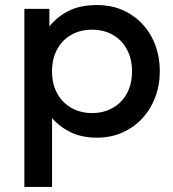

<svg xmlns="http://www.w3.org/2000/svg" viewBox="-20 -530 686 760"><path d="M76.5 210V-495H175.5V-425.5Q205 -463 251 -486.5Q297 -510 364.5 -510Q437 -510 493.2 -475.8Q549.5 -441.5 581 -382.2Q612.5 -323 612.5 -247.5Q612.5 -193 594.5 -145.2Q576.5 -97.5 543.2 -61.5Q510 -25.5 464.2 -5.2Q418.5 15 363 15Q305 15 261 -6Q217 -27 186 -62.5V210ZM344.5 -82.5Q390.5 -82.5 426.2 -102.8Q462 -123 482.2 -160Q502.5 -197 502.5 -247.5Q502.5 -298 482 -335.2Q461.5 -372.5 425.8 -392.5Q390 -412.5 344.5 -412.5Q298.5 -412.5 262.8 -392.5Q227 -372.5 206.5 -335.2Q186 -298 186 -247.5Q186 -197 206.5 -160Q227 -123 262.8 -102.8Q298.5 -82.5 344.5 -82.5Z"/></svg>

Font: Geologica Thin Roman
Style: Regular
Weight: 400
Version: Version 1.010;gftools[0.9.28]